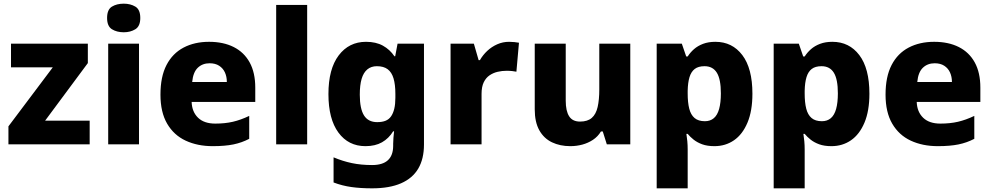

<svg xmlns="http://www.w3.org/2000/svg" viewBox="-20 -787 5408 1047"><path d="M469 0H26V-98L268 -420H40V-549H459V-443L226 -129H469Z M738 -549V0H570V-549ZM655 -767Q691 -767 718 -751Q745 -735 745 -689Q745 -644 718 -627.5Q691 -611 655 -611Q617 -611 590.5 -627.5Q564 -644 564 -689Q564 -735 590.5 -751Q617 -767 655 -767Z M1120 -559Q1198 -559 1254.5 -530.5Q1311 -502 1341.5 -446.5Q1372 -391 1372 -309V-231H1025Q1027 -177 1060 -145Q1093 -113 1154 -113Q1207 -113 1250 -123Q1293 -133 1339 -155V-30Q1299 -9 1253 0.5Q1207 10 1140 10Q1057 10 992.5 -20Q928 -50 891.5 -112.5Q855 -175 855 -271Q855 -369 888 -432.5Q921 -496 981 -527.5Q1041 -559 1120 -559ZM1123 -442Q1084 -442 1058.5 -417.5Q1033 -393 1028 -340H1217Q1217 -369 1206.5 -392Q1196 -415 1175 -428.5Q1154 -442 1123 -442Z M1655 0H1486V-760H1655Z M1976 -559Q2030 -559 2068 -538Q2106 -517 2131 -480H2135L2148 -549H2292V1Q2292 79 2261 132Q2230 185 2167 212.5Q2104 240 2009 240Q1947 240 1896.5 233Q1846 226 1799 208V71Q1849 92 1899 102.5Q1949 113 2009 113Q2067 113 2095.5 86.5Q2124 60 2124 8V-3Q2124 -18 2125.5 -36Q2127 -54 2129 -71H2124Q2100 -32 2063 -11Q2026 10 1973 10Q1880 10 1825.5 -64Q1771 -138 1771 -274Q1771 -411 1827 -485Q1883 -559 1976 -559ZM2035 -426Q2004 -426 1983 -408.5Q1962 -391 1952 -357Q1942 -323 1942 -271Q1942 -194 1965 -157.5Q1988 -121 2037 -121Q2064 -121 2082.5 -128.5Q2101 -136 2112.5 -152.5Q2124 -169 2130 -194Q2136 -219 2136 -254V-275Q2136 -326 2126 -359.5Q2116 -393 2094 -409.5Q2072 -426 2035 -426Z M2756 -559Q2769 -559 2785 -557.5Q2801 -556 2810 -554L2796 -396Q2787 -398 2773 -399.5Q2759 -401 2742 -401Q2718 -401 2694 -395.5Q2670 -390 2650 -376.5Q2630 -363 2618 -338.5Q2606 -314 2606 -275V0H2437V-549H2564L2590 -459H2597Q2613 -487 2637 -509.5Q2661 -532 2691.5 -545.5Q2722 -559 2756 -559Z M3417 -549V0H3289L3267 -70H3257Q3240 -42 3213.5 -24.5Q3187 -7 3155.5 1.5Q3124 10 3090 10Q3034 10 2990 -11Q2946 -32 2921 -76.5Q2896 -121 2896 -191V-549H3065V-238Q3065 -182 3083.5 -153Q3102 -124 3143 -124Q3184 -124 3207 -144Q3230 -164 3239 -203.5Q3248 -243 3248 -299V-549Z M3881 -559Q3973 -559 4028 -486.5Q4083 -414 4083 -276Q4083 -182 4056 -118Q4029 -54 3982.5 -22Q3936 10 3876 10Q3837 10 3809.5 0Q3782 -10 3762.5 -25.5Q3743 -41 3730 -57H3723Q3726 -38 3728 -17Q3730 4 3730 28V240H3561V-549H3698L3722 -479H3730Q3744 -501 3764.5 -519Q3785 -537 3814 -548Q3843 -559 3881 -559ZM3822 -426Q3788 -426 3768.5 -411Q3749 -396 3740 -366.5Q3731 -337 3730 -292V-277Q3730 -228 3738.5 -194.5Q3747 -161 3767.5 -143.5Q3788 -126 3824 -126Q3853 -126 3872.5 -142.5Q3892 -159 3901.5 -193Q3911 -227 3911 -278Q3911 -355 3889 -390.5Q3867 -426 3822 -426Z M4519 -559Q4611 -559 4666 -486.5Q4721 -414 4721 -276Q4721 -182 4694 -118Q4667 -54 4620.5 -22Q4574 10 4514 10Q4475 10 4447.5 0Q4420 -10 4400.5 -25.5Q4381 -41 4368 -57H4361Q4364 -38 4366 -17Q4368 4 4368 28V240H4199V-549H4336L4360 -479H4368Q4382 -501 4402.5 -519Q4423 -537 4452 -548Q4481 -559 4519 -559ZM4460 -426Q4426 -426 4406.5 -411Q4387 -396 4378 -366.5Q4369 -337 4368 -292V-277Q4368 -228 4376.5 -194.5Q4385 -161 4405.5 -143.5Q4426 -126 4462 -126Q4491 -126 4510.5 -142.5Q4530 -159 4539.5 -193Q4549 -227 4549 -278Q4549 -355 4527 -390.5Q4505 -426 4460 -426Z M5074 -559Q5152 -559 5208.5 -530.5Q5265 -502 5295.5 -446.5Q5326 -391 5326 -309V-231H4979Q4981 -177 5014 -145Q5047 -113 5108 -113Q5161 -113 5204 -123Q5247 -133 5293 -155V-30Q5253 -9 5207 0.5Q5161 10 5094 10Q5011 10 4946.5 -20Q4882 -50 4845.5 -112.5Q4809 -175 4809 -271Q4809 -369 4842 -432.5Q4875 -496 4935 -527.5Q4995 -559 5074 -559ZM5077 -442Q5038 -442 5012.5 -417.5Q4987 -393 4982 -340H5171Q5171 -369 5160.5 -392Q5150 -415 5129 -428.5Q5108 -442 5077 -442Z"/></svg>

Font: Noto Sans Devanagari ExtraBold
Style: Regular
Weight: 800
Version: Version 2.003